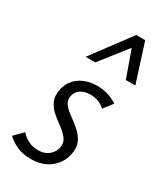

<svg xmlns="http://www.w3.org/2000/svg" viewBox="-181 -777 729 856"><g transform="rotate(30 183.5 -349.0)"><path d="M126 8Q83 8 52 -7Q21 -22 3 -40L46 -83Q59 -67 82.5 -54.5Q106 -42 135 -42Q168 -42 189 -59.5Q210 -77 215 -102Q220 -128 206 -147Q192 -166 169 -183Q146 -200 123.5 -218.5Q101 -237 89 -263.5Q77 -290 85 -327Q95 -371 131.5 -397Q168 -423 222 -423Q256 -423 282 -413.5Q308 -404 326 -392L290 -345Q278 -358 258 -366Q238 -374 215 -374Q183 -374 164 -360Q145 -346 141 -325Q135 -301 149.5 -282.5Q164 -264 187.5 -247.5Q211 -231 234 -211Q257 -191 269.5 -164.5Q282 -138 273 -99Q263 -53 224.5 -22.5Q186 8 126 8ZM111 -509 258 -706H304L285 -667L161 -509ZM318 -509 262 -666 258 -706H304L367 -509Z"/></g></svg>

Font: Ysabeau Office
Style: Italic
Weight: 400
Italic angle: -12°
Designer: Christian Thalmann (Catharsis Fonts)
Version: Version 2.001;gftools[0.9.30]; featfreeze: tnum,lnum,ss02